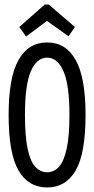

<svg xmlns="http://www.w3.org/2000/svg" viewBox="-20 -815 415 846"><path d="M188 11Q105 11 61.5 -64Q18 -139 18 -309Q18 -473 61.5 -550.5Q105 -628 188 -628Q270 -628 313.5 -550.5Q357 -473 357 -309Q357 -139 313.5 -64Q270 11 188 11ZM188 -56Q218 -56 240 -80.5Q262 -105 274 -160.5Q286 -216 286 -309Q286 -442 259.5 -501.5Q233 -561 188 -561Q142 -561 116 -501.5Q90 -442 90 -309Q90 -216 101.5 -160.5Q113 -105 135 -80.5Q157 -56 188 -56ZM95 -654 65 -696 177 -795H195L310 -696L282 -655L187 -723Z"/></svg>

Font: Inconsolata Condensed Medium
Style: Regular
Weight: 500
Width: 3
Monospace: yes
Designer: Raph Levien, Cyreal, Brenton Simpson
Foundry: Raph Levien, Cyreal, Google
Version: Version 3.100; ttfautohint (v1.8.4.7-5d5b)